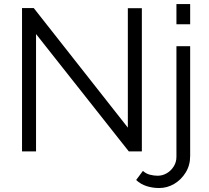

<svg xmlns="http://www.w3.org/2000/svg" viewBox="-20 -750 1037 951"><path d="M158.5 -581.4V0H89.1V-710H147.2L613.2 -117.9V-709.3H682.6V0H618ZM768.4 181.3Q735.9 181.3 706.5 172Q677.1 162.8 654.3 141.6L687.9 96.5Q703.1 110.4 722.6 115.4Q742.2 120.4 761.1 120.4Q784.8 120.4 805.9 108.2Q826.9 96 840.4 74.6Q853.9 53.2 853.9 26.8V-521.1H921.9V22.6Q921.9 68.6 899.6 104.6Q877.3 140.6 842.6 161Q807.9 181.3 768.4 181.3ZM853.9 -629.7V-730H921.9V-629.7Z"/></svg>

Font: Raleway Thin
Style: Regular
Weight: 100
Designer: Matt McInerney, Pablo Impallari, Rodrigo Fuenzalida
Foundry: Matt McInerney, Pablo Impallari, Rodrigo Fuenzalida
Version: Version 4.026